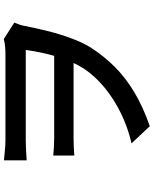

<svg xmlns="http://www.w3.org/2000/svg" viewBox="84 -860 831 1040"><g transform="rotate(-90 500.0 -340.5)"><path d="M151 -735Q170 -734 200 -730.5Q230 -727 261 -727Q278 -727 314.5 -727Q351 -727 398.5 -727Q446 -727 497.5 -727Q549 -727 595.5 -727Q642 -727 676.5 -727Q711 -727 725 -727Q747 -727 768.5 -729Q790 -731 808 -736L897 -679Q894 -670 889.5 -659.5Q885 -649 882 -637Q870 -574 853 -505Q836 -436 813 -373Q790 -310 762 -265Q717 -195 658.5 -136Q600 -77 521 -29.5Q442 18 336 55L243 -44Q329 -64 405 -101Q481 -138 543 -188.5Q605 -239 647 -301Q666 -330 682.5 -366.5Q699 -403 711.5 -444Q724 -485 733.5 -529Q743 -573 749 -617Q734 -617 697 -617Q660 -617 610.5 -617Q561 -617 507 -617Q453 -617 403.5 -617Q354 -617 316.5 -617Q279 -617 262 -617Q236 -617 206.5 -615.5Q177 -614 151 -612ZM748 -358Q729 -358 692 -358Q655 -358 608 -358Q561 -358 511 -358Q461 -358 414.5 -358Q368 -358 331.5 -358Q295 -358 276 -358Q249 -358 225.5 -357Q202 -356 177 -354V-468Q198 -466 223 -464.5Q248 -463 272 -463Q291 -463 329 -463Q367 -463 415.5 -463Q464 -463 516 -463Q568 -463 615.5 -463Q663 -463 700 -463Q737 -463 755 -463Z"/></g></svg>

Font: Noto Sans JP SemiBold
Style: Regular
Weight: 600
Designer: Ryoko NISHIZUKA  (kana, bopomofo & ideographs); Paul D. Hunt (Latin, Greek & Cyrillic); Sandoll Communications , Soo-you
Foundry: Adobe
Version: Version 2.004-H2;hotconv 1.0.118;makeotfexe 2.5.65603